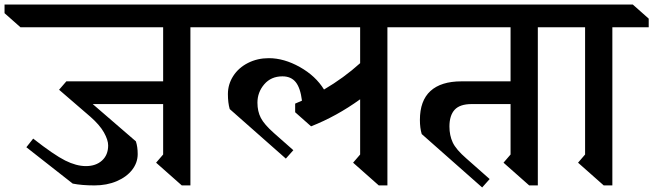

<svg xmlns="http://www.w3.org/2000/svg" viewBox="-80 -806 2875 845"><path d="M758 -686V10H720L607 -90L638 -126V-348H328L518 -184Q526 -160 526 -128Q526 -90 501.5 -58.5Q477 -27 433.5 -8.5Q390 10 336 10Q280 10 240 2L36 -158L66 -196Q158 -124 207 -99.5Q256 -75 298 -75Q342 -75 369 -99.5Q396 -124 396 -166Q396 -190 377.5 -223Q359 -256 318 -292L180 -411L212 -448H638V-686H10L-60 -748V-786H848L918 -724V-686Z M1625 -686V10H1587L1474 -90L1505 -126V-369Q1401 -294 1289 -250L1219 -312V-350L1249 -363Q1242 -419 1221.5 -444.5Q1201 -470 1163 -470Q1113 -470 1083 -435Q1053 -400 1053 -354Q1053 -316 1068 -287Q1083 -258 1126 -220L1211 -145L1178 -108L931 -326Q923 -354 923 -392Q923 -435 946.5 -471.5Q970 -508 1011.5 -529Q1053 -550 1103 -550Q1170 -550 1239.5 -511Q1309 -472 1346 -412Q1433 -463 1505 -528V-686H838L768 -748V-786H1715L1785 -724V-686Z M2287 -686V10H2249L2136 -90L2167 -126V-348H1996Q1944 -348 1921 -323Q1898 -298 1898 -249Q1898 -210 1912.5 -179Q1927 -148 1972 -109L2075 -18L2042 19L1776 -216Q1768 -243 1768 -278Q1768 -363 1814.5 -405.5Q1861 -448 1951 -448H2167V-686H1709L1635 -748V-786H2377L2447 -724V-686Z M2615 -686V10H2577L2464 -90L2495 -126V-686H2427L2357 -748V-786H2705L2775 -724V-686Z"/></svg>

Font: Inknut
Style: Antiqua
Weight: 400
Designer: Claus Eggers Srensen
Foundry: Claus Eggers Srensen
Version: Version 1.000; ttfautohint (v1.2) -l 7 -r 28 -G 50 -x 13 -D 